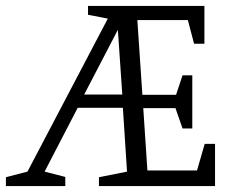

<svg xmlns="http://www.w3.org/2000/svg" viewBox="-65 -630 798 650"><path d="M-45 0V-30L28 -49L300 -567L233 -580V-610H627V-482H592L571 -562H400L417 -309H531L553 -375H586V-195H553L529 -264H420L434 -53H602L628 -143H663V0H270V-30L365 -49L351 -265H198L86 -49L156 -31V0ZM220 -310H349L334 -529Z"/></svg>

Font: Manuale Light
Style: Regular
Weight: 300
Designer: Eduardo Tunni / Pablo Cosgaya
Foundry: Eduardo Tunni / Pablo Cosgaya
Version: Version 1.002